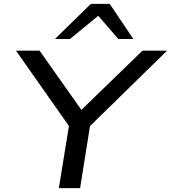

<svg xmlns="http://www.w3.org/2000/svg" viewBox="-20 -965 877 985"><path d="M282 0 340 -358 351 -294 62 -705H183L404 -392H388L711 -705H837L417 -294L448 -358L391 0ZM262 -765 446 -945H543L664 -765H587L484 -884L339 -765Z"/></svg>

Font: Nunito Sans 10pt Expanded Medium
Style: Italic
Weight: 500
Width: 7
Italic angle: -9°
Designer: Vernon Adams
Foundry: Vernon Adams
Version: Version 3.101;gftools[0.9.27]